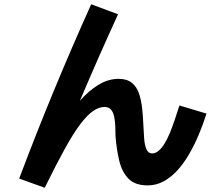

<svg xmlns="http://www.w3.org/2000/svg" viewBox="-20 -822 1040 901"><path d="M822 -327 949 -289Q933 -238 912.5 -189.5Q892 -141 867 -98Q842 -55 812.5 -22.5Q783 10 748 29Q713 48 673 48Q615 48 584 17.5Q553 -13 540 -66Q527 -119 522 -184Q522 -206 521 -229.5Q520 -253 516 -273.5Q512 -294 501.5 -307Q491 -320 470 -320Q445 -320 417.5 -301.5Q390 -283 357 -239.5Q324 -196 283.5 -122.5Q243 -49 190 59L70 16Q151 -199 235.5 -403Q320 -607 408 -802L534 -755Q443 -557 357.5 -355Q272 -153 186 59L138 19Q169 -46 203.5 -113Q238 -180 275.5 -240.5Q313 -301 354.5 -348.5Q396 -396 442 -424Q488 -452 537 -452Q576 -452 599 -433Q622 -414 632.5 -382.5Q643 -351 647 -314Q651 -277 652.5 -240Q654 -203 656.5 -171.5Q659 -140 667.5 -121Q676 -102 694 -102Q710 -102 724.5 -114.5Q739 -127 752 -148Q765 -169 777 -198Q789 -227 800 -260Q811 -293 822 -327Z"/></svg>

Font: Murecho Thin SemiBold
Style: Regular
Weight: 600
Version: Version 1.010